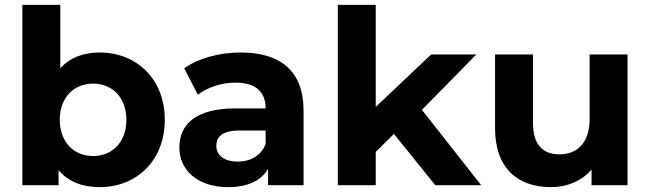

<svg xmlns="http://www.w3.org/2000/svg" viewBox="-20 -762 2675 790"><path d="M390 -546C323 -546 268 -525 228 -481V-742H72V0H221V-62C260 -15 318 8 390 8C541 8 658 -100 658 -269C658 -438 541 -546 390 -546ZM363 -120C285 -120 226 -176 226 -269C226 -362 285 -418 363 -418C441 -418 500 -362 500 -269C500 -176 441 -120 363 -120Z M970 -546C884 -546 797 -523 738 -481L794 -372C833 -403 892 -422 949 -422C1033 -422 1073 -383 1073 -316H949C785 -316 718 -250 718 -155C718 -62 793 8 919 8C998 8 1054 -18 1083 -67V0H1229V-307C1229 -470 1134 -546 970 -546ZM958 -97C903 -97 870 -123 870 -162C870 -198 893 -225 966 -225H1073V-170C1055 -121 1010 -97 958 -97Z M1771 0H1960L1716 -310L1940 -538H1754L1526 -322V-742H1370V0H1526V-137L1601 -211Z M2406 -538V-272C2406 -173 2354 -127 2282 -127C2213 -127 2173 -167 2173 -257V-538H2017V-234C2017 -68 2112 8 2247 8C2313 8 2373 -17 2414 -64V0H2562V-538Z"/></svg>

Font: AWKNG-Font
Style: Bold
Weight: 700
Designer: Awakening Church
Foundry: Awakening Church
Version: Version 1.700;PS 001.700;hotconv 1.0.88;makeotf.lib2.5.64775